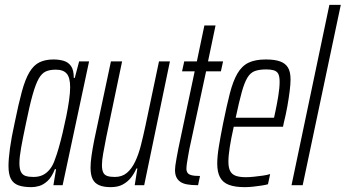

<svg xmlns="http://www.w3.org/2000/svg" viewBox="-20 -763 1424 791"><path d="M110 8Q77 8 56 0.5Q35 -7 25 -26Q15 -45 15 -79Q15 -108 21 -152Q27 -196 40 -255Q56 -334 70 -385.5Q84 -437 101.5 -466Q119 -495 143 -506.5Q167 -518 200 -518Q223 -518 242 -512.5Q261 -507 272.5 -491Q284 -475 284 -442H288L306 -510H347L238 0H200L211 -66H206Q193 -33 176 -17.5Q159 -2 142 3Q125 8 110 8ZM118 -34Q140 -34 156.5 -42Q173 -50 186 -66.5Q199 -83 207 -108Q214 -126 222 -154Q230 -182 238 -215.5Q246 -249 253 -283.5Q260 -318 264.5 -349.5Q269 -381 269 -404Q269 -443 255 -459.5Q241 -476 210 -476Q185 -476 168.5 -468.5Q152 -461 139.5 -439Q127 -417 114.5 -373Q102 -329 87 -255Q74 -194 67 -154.5Q60 -115 60 -91Q60 -67 66.5 -54.5Q73 -42 86 -38Q99 -34 118 -34Z M436 8Q407 8 388.5 0Q370 -8 361.5 -25.5Q353 -43 353 -72Q353 -93 357 -121Q361 -149 368 -185L437 -510H483L418 -199Q410 -158 405 -130Q400 -102 400 -83Q400 -64 405 -53Q410 -42 422 -38Q434 -34 453 -34Q483 -34 503 -51Q523 -68 537 -97.5Q551 -127 560.5 -164.5Q570 -202 579 -244L635 -510H680L574 0H535L546 -69H542Q533 -48 519.5 -31Q506 -14 486 -3Q466 8 436 8Z M796 0Q768 0 750 -3.5Q732 -7 721.5 -15Q711 -23 706 -34.5Q701 -46 701 -63Q701 -69 702.5 -81.5Q704 -94 707.5 -112Q711 -130 715 -152L782 -469H730L739 -510H791L822 -658H868L837 -510H899L890 -469H829L760 -148Q757 -132 754.5 -117.5Q752 -103 750 -90Q748 -77 748 -66Q748 -59 752 -52Q756 -45 768 -41.5Q780 -38 804 -38Z M988 8Q948 8 923 -1.5Q898 -11 886.5 -32.5Q875 -54 875 -89Q875 -118 881.5 -158.5Q888 -199 899 -254Q914 -328 927 -378.5Q940 -429 958 -460Q976 -491 1003.5 -504.5Q1031 -518 1075 -518Q1112 -518 1134 -510Q1156 -502 1166.5 -484.5Q1177 -467 1177 -436Q1177 -417 1173.5 -388.5Q1170 -360 1164 -326Q1158 -292 1149 -256L1146 -241H943Q932 -192 926.5 -156.5Q921 -121 921 -97Q921 -72 928.5 -58Q936 -44 952 -38.5Q968 -33 993 -33Q1008 -33 1026.5 -35Q1045 -37 1063 -39.5Q1081 -42 1093 -46L1084 -4Q1074 -1 1057.5 1.5Q1041 4 1023 6Q1005 8 988 8ZM951 -278H1109L1115 -306Q1121 -334 1126.5 -367.5Q1132 -401 1132 -426Q1132 -449 1126 -459.5Q1120 -470 1107.5 -473.5Q1095 -477 1077 -477Q1049 -477 1030.5 -470.5Q1012 -464 999.5 -443.5Q987 -423 976 -383.5Q965 -344 951 -278Z M1181 0 1337 -743H1384L1227 0Z"/></svg>

Font: Saira UltraCondensed Light
Style: Italic
Weight: 300
Width: 1
Italic angle: -12°
Designer: Hector Gatti with collaboration of the Omnibus-Type team
Foundry: Omnibus-Type
Version: Version 1.101